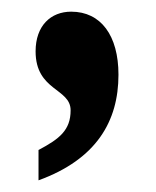

<svg xmlns="http://www.w3.org/2000/svg" viewBox="-20 -667 267 329"><path d="M46 -358C145 -394 183 -459 183 -539C183 -606 153 -647 102 -647C67 -647 41 -623 41 -579C41 -511 101 -516 101 -478C101 -444 82 -429 46 -410Z"/></svg>

Font: Noto Serif Hebrew ExtraCondensed ExtraBold
Style: Regular
Weight: 800
Width: 2
Designer: Monotype Design Team
Foundry: Monotype Imaging Inc.
Version: Version 2.004